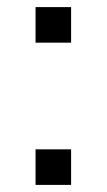

<svg xmlns="http://www.w3.org/2000/svg" viewBox="-20 -520 300 540"><path d="M180 -100V0H80V-100ZM80 -500H180V-400H80Z"/></svg>

Font: SB Skate blade
Style: Regular
Weight: 400
Designer: Valerio Brotto (Silverblur_type)
Version: Version 1.003